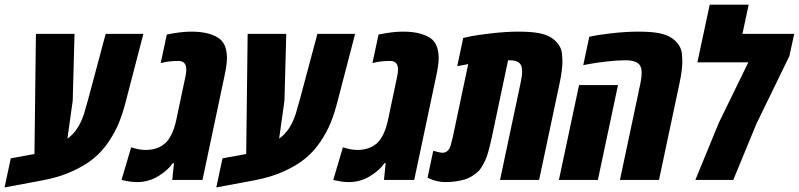

<svg xmlns="http://www.w3.org/2000/svg" viewBox="-69 -776 3445 828"><path d="M549.3 -629.9 473.6 -338.9Q460.4 -287.6 444.3 -247.6Q428.2 -207.5 400.1 -165.5Q372.1 -123.5 334.7 -92.8Q297.4 -62 241 -36.6Q184.6 -11.2 113.3 2L-49.3 32.2L-22.5 -93.3L79.6 -111.8L85.9 -629.9H252.4L244.6 -341.8L221.7 -178.2Q270.5 -212.4 293.9 -287.1Q296.9 -297.4 302.2 -316.7Q307.6 -335.9 309.6 -341.8L386.7 -629.9Z M650.4 -627Q710.4 -639.6 755.9 -639.6Q801.3 -639.6 833.3 -630.1Q865.2 -620.6 882.3 -605Q909.7 -579.6 909.7 -524.9Q909.7 -497.6 898.9 -447.3L804.2 0H673.8L681.2 -72.3H675.8Q656.2 -42.5 614 -16.6Q571.8 9.3 522.5 9.3Q497.1 9.3 466.3 2.4L455.1 0L496.6 -140.6Q531.7 -129.4 558.1 -129.4Q612.8 -129.4 644.5 -159.4Q676.3 -189.5 691.4 -259.8L731 -447.3Q734.4 -463.4 734.4 -475.6Q734.4 -513.2 700.7 -513.2Q657.2 -513.2 624 -503.9Z M1462.4 -629.9 1386.7 -338.9Q1373.5 -287.6 1357.4 -247.6Q1341.3 -207.5 1313.2 -165.5Q1285.2 -123.5 1247.8 -92.8Q1210.4 -62 1154.1 -36.6Q1097.7 -11.2 1026.4 2L863.8 32.2L890.6 -93.3L992.7 -111.8L999 -629.9H1165.5L1157.7 -341.8L1134.8 -178.2Q1183.6 -212.4 1207 -287.1Q1210 -297.4 1215.3 -316.7Q1220.7 -335.9 1222.7 -341.8L1299.8 -629.9Z M1563.5 -627Q1623.5 -639.6 1668.9 -639.6Q1714.4 -639.6 1746.3 -630.1Q1778.3 -620.6 1795.4 -605Q1822.8 -579.6 1822.8 -524.9Q1822.8 -497.6 1812 -447.3L1717.3 0H1586.9L1594.2 -72.3H1588.9Q1569.3 -42.5 1527.1 -16.6Q1484.9 9.3 1435.5 9.3Q1410.2 9.3 1379.4 2.4L1368.2 0L1409.7 -140.6Q1444.8 -129.4 1471.2 -129.4Q1525.9 -129.4 1557.6 -159.4Q1589.4 -189.5 1604.5 -259.8L1644 -447.3Q1647.5 -463.4 1647.5 -475.6Q1647.5 -513.2 1613.8 -513.2Q1570.3 -513.2 1537.1 -503.9Z M2356.4 -511.2Q2356.4 -473.6 2344.2 -416.5L2255.9 0H2087.4L2175.8 -417Q2182.6 -447.8 2182.6 -466.6Q2182.6 -485.4 2177.7 -495.1Q2167.5 -516.1 2127.9 -516.1H2122.1L2051.8 -183.1Q2035.6 -108.4 2022.9 -83Q2005.4 -46.9 1992.4 -35.9Q1979.5 -24.9 1965.6 -15.9Q1951.7 -6.8 1935.1 -2Q1897 9.3 1850.1 9.3Q1832.5 9.3 1813.7 4.6Q1794.9 0 1785.2 -4.9L1774.9 -9.8L1799.3 -125.5Q1830.6 -117.2 1839.8 -117.2Q1849.1 -117.2 1855.7 -121.6Q1862.3 -126 1866.2 -131.1Q1870.1 -136.2 1874 -147Q1877.9 -159.7 1883.3 -183.1L1950.2 -499.5L1902.8 -490.7L1928.7 -612.3Q1940.9 -615.2 1962.9 -619.9Q1984.9 -624.5 2049.1 -632.1Q2113.3 -639.6 2166.5 -639.6Q2219.7 -639.6 2253.2 -633.5Q2286.6 -627.4 2307.9 -613.8Q2329.1 -600.1 2340.8 -582.5Q2352.5 -564.9 2354.5 -544.9Q2356.4 -524.9 2356.4 -511.2Z M2873.5 -511.2Q2873.5 -473.6 2861.3 -416.5L2772.9 0H2604.5L2692.9 -417Q2698.2 -442.4 2698.2 -462.6Q2698.2 -482.9 2690.4 -494.6Q2675.8 -516.1 2627.9 -516.1Q2594.7 -516.1 2549.3 -511Q2503.9 -505.9 2475.1 -500.5L2446.3 -495.1L2472.2 -617.2Q2505.4 -625.5 2568.8 -632.6Q2632.3 -639.6 2684.6 -639.6Q2736.8 -639.6 2770.3 -633.5Q2803.7 -627.4 2825 -613.8Q2846.2 -600.1 2857.9 -582.5Q2869.6 -564.9 2871.6 -544.9Q2873.5 -524.9 2873.5 -511.2ZM2509.3 0H2341.3L2428.2 -409.2H2596.2Z M3132.8 -629.9H3356L3335.4 -534.7L3192.9 -241.7L3093.3 0H2929.7L3030.8 -246.1L3158.2 -507.3H2938.5L2991.7 -755.9H3159.7Z"/></svg>

Font: Open Sans Hebrew Condensed Extra Bold
Style: Italic
Weight: 800
Width: 3
Italic angle: -12°
Foundry: Ascender Corporation, Yanek Iontef
Version: Version 2.001;PS 002.001;hotconv 1.0.70;makeotf.lib2.5.58329